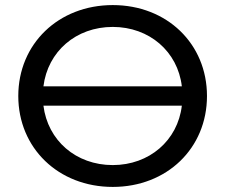

<svg xmlns="http://www.w3.org/2000/svg" viewBox="-20 -728 888 756"><path d="M424 -78C279 -78 168 -175 151 -312H696C680 -175 568 -78 424 -78ZM424 -622C568 -622 680 -525 696 -388H151C168 -525 279 -622 424 -622ZM424 -708C210 -708 52 -555 52 -350C52 -145 210 8 424 8C637 8 795 -144 795 -350C795 -556 637 -708 424 -708Z"/></svg>

Font: Montserrat-Alt1 Med
Style: Regular
Weight: 500
Designer: Differentunic
Foundry: Differentunic
Version: Version 7.222